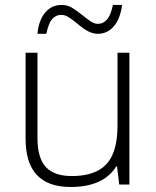

<svg xmlns="http://www.w3.org/2000/svg" viewBox="-20 -743 630 773"><path d="M130.9 -530.8V-187Q130.9 -106.9 164.6 -70.6Q198.2 -34.2 269 -34.2Q363.8 -34.2 408.4 -82Q453.1 -129.9 453.1 -237.8V-530.8H501V0H460L451.2 -73.2H448.2Q396.5 9.8 264.2 9.8Q83 9.8 83 -184.1V-530.8ZM373.5 -606.9Q356 -606.9 336.9 -616Q317.9 -625 287.6 -650.9Q272 -663.6 257.1 -673.3Q242.2 -683.1 226.6 -683.1Q204.6 -683.1 189.9 -666.3Q175.3 -649.4 166.5 -606.9H130.9Q135.7 -661.1 161.6 -692.1Q187.5 -723.1 228.5 -723.1Q252 -723.1 271.5 -710.9Q291 -698.7 311.5 -682.1Q328.1 -668.5 343.8 -657.7Q359.4 -647 373.5 -647Q396 -647 411.1 -664.8Q426.3 -682.6 434.6 -723.1H471.7Q463.9 -666.5 438 -636.7Q412.1 -606.9 373.5 -606.9Z"/></svg>

Font: JBL Sans
Style: Light
Weight: 300
Version: Version 1.10